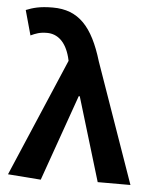

<svg xmlns="http://www.w3.org/2000/svg" viewBox="-56 -859 721 917"><g transform="rotate(5 304.0 -400.0)"><path d="M174 12 320 -401H325L446 0H603L401 -575C352 -738 284 -812 160 -812C97 -812 65 -802 32 -789L65 -670C89 -681 108 -689 143 -689C194 -689 234 -654 253 -582L257 -565L16 0Z"/></g></svg>

Font: Spoqa Han Sans Neo Bold
Style: Bold
Weight: 700
Designer: [Spoqa Han Sans Neo] Dong-huui Kim  Younghwa Kang  Yujin Lee  [Noto Sans] Ryoko NISHIZUKA  (kana & ideographs); Paul D. 
Foundry: Spoqa (http://www.spoqa-han-sans.com)
Version: Version 1.000